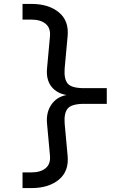

<svg xmlns="http://www.w3.org/2000/svg" viewBox="-20 -850 640 980"><path d="M95 110V30H140Q187 30 213 8.5Q239 -13 235 -56L220 -220Q215 -277 242.5 -316.5Q270 -356 320 -365Q270 -373 242.5 -408Q215 -443 220 -500L235 -664Q239 -707 213 -728.5Q187 -750 140 -750H95V-830H140Q229 -830 281 -786.5Q333 -743 325 -664L310 -500Q306 -447 325.5 -423.5Q345 -400 410 -400H525V-320H410Q346 -320 326 -296.5Q306 -273 310 -220L325 -56Q333 23 281 66.5Q229 110 140 110Z"/></svg>

Font: Tiny
Style: Regular
Weight: 400
Designer: Philipp Nurullin, Konstantin Bulenkov
Foundry: JetBrains
Version: Version 2.251; ttfautohint (v1.8.4.7-5d5b)